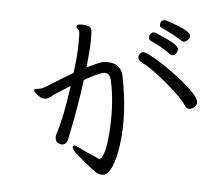

<svg xmlns="http://www.w3.org/2000/svg" viewBox="-85 -859 1169 1004"><g transform="rotate(-10 500.0 -357.0)"><path d="M868 -239Q855 -283 793 -372.5Q731 -462 685 -502Q671 -515 671 -526.5Q671 -538 680 -547Q690 -555 698.5 -555Q707 -555 727.5 -537.5Q748 -520 775 -491Q802 -462 829.5 -428Q857 -394 881 -360Q905 -326 919.5 -298Q934 -270 934 -254.5Q934 -239 922 -229.5Q910 -220 892 -220Q874 -220 868 -239ZM837 -520Q794 -572 751 -605Q744 -611 744 -620.5Q744 -630 752.5 -638.5Q761 -647 767.5 -647Q774 -647 782 -643Q883 -567 883 -542Q883 -532 874 -522Q865 -512 854.5 -512Q844 -512 837 -520ZM909 -578Q897 -593 865 -622.5Q833 -652 822.5 -659Q812 -666 812 -675.5Q812 -685 818.5 -692.5Q825 -700 833 -700Q841 -700 847 -697Q853 -694 869.5 -683Q886 -672 906.5 -656.5Q927 -641 942 -626Q957 -611 957 -598.5Q957 -586 945 -578.5Q933 -571 924.5 -571Q916 -571 909 -578ZM395 -527Q459 -540 477.5 -540Q496 -540 519 -532Q573 -512 573 -457V-451Q560 -244 495 -93Q467 -28 439 6.5Q411 41 389.5 41Q368 41 351 23.5Q334 6 297.5 -45.5Q261 -97 256.5 -108Q252 -119 252 -127.5Q252 -136 260 -136Q268 -136 280 -124.5Q292 -113 312 -96.5Q332 -80 350 -66Q368 -52 376 -45H382Q386 -45 387 -46Q421 -68 463 -198Q505 -328 509 -444Q509 -484 471 -484Q446 -484 370 -465Q316 -332 235 -173Q225 -152 204 -152Q195 -152 183.5 -160.5Q172 -169 172 -184Q172 -199 179 -210Q235 -296 297 -446Q204 -419 190 -411Q176 -403 160.5 -403Q145 -403 132.5 -414Q120 -425 112.5 -437.5Q105 -450 105 -454V-456Q106 -462 115 -462L127 -461Q132 -460 136 -460H145Q156 -460 214 -478.5Q272 -497 323 -510Q357 -590 373.5 -648.5Q390 -707 390 -717.5Q390 -728 385 -734.5Q380 -741 380 -743.5Q380 -746 382 -750Q385 -755 393 -755Q401 -755 414 -751Q451 -740 453 -723Q454 -720 454 -712.5Q454 -705 441.5 -659.5Q429 -614 395 -527Z"/></g></svg>

Font: LXGW WenKai Lite
Style: Regular
Weight: 400
Designer: LXGW / Fontworks Inc.
Foundry: LXGW / Fontworks Inc.
Version: Version 1.511; March 25, 2025